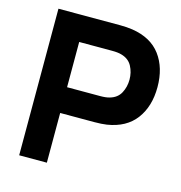

<svg xmlns="http://www.w3.org/2000/svg" viewBox="-110 -849 897 949"><g transform="rotate(15 338.5 -375.0)"><path d="M452.1 -745.6Q549.3 -730.5 597.7 -665.5Q646 -600.6 646 -502Q646 -403.3 597.4 -338.4Q548.8 -273.4 452.1 -258.3Q425.3 -254.4 389.6 -254.4H214.4V0H72.8V-750H389.6Q421.9 -750 452.1 -745.6ZM431.2 -391.6Q469.7 -402.3 486.3 -433.6Q502.9 -464.8 502.9 -502Q502.9 -539.1 486.3 -570.3Q469.7 -601.6 431.2 -612.3Q413.1 -617.7 383.3 -617.7H214.4V-386.2H383.3Q413.1 -386.2 431.2 -391.6Z"/></g></svg>

Font: Manrope3 ExtraBold
Style: Bold
Weight: 800
Width: 4
Designer: Mikhail Sharanda
Foundry: Mikhail Sharanda
Version: Version 3.000;PS 003.000;hotconv 1.0.88;makeotf.lib2.5.64775